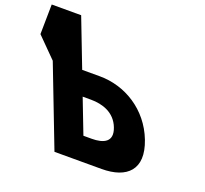

<svg xmlns="http://www.w3.org/2000/svg" viewBox="-334 -989 1228 1152"><g transform="rotate(20 280.0 -412.5)"><path d="M124.5 0 -72 -510 -196.1 -635 -193.3 -825H-5.3L112.6 -519H225.6C386.6 -519 544.2 -424 609.6 -254C675.5 -83 586.5 0 425.5 0ZM170.3 -369 254.7 -150H307.7C381.7 -150 442.1 -175 409.3 -260C377 -344 297.3 -369 223.3 -369Z"/></g></svg>

Font: Hussar
Style: BdOpOblFour
Weight: 700
Foundry: Cannot Into Space Fonts
Version: Version 2.00